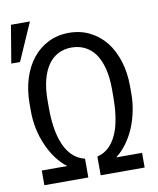

<svg xmlns="http://www.w3.org/2000/svg" viewBox="-91 -879 781 949"><g transform="rotate(-10 299.5 -405.0)"><path d="M336.9 -94.2V0H557.6V-73.7H427.7Q458 -96.7 481.9 -129.6Q505.9 -162.6 522.5 -201.7Q538.6 -240.7 547.4 -283.9Q556.2 -327.1 556.2 -370.6V-409.2Q556.2 -477.1 538.1 -534.4Q520 -591.8 487.3 -633.3Q454.1 -674.3 407.5 -697.5Q360.8 -720.7 303.7 -720.7Q246.6 -720.7 200.2 -697.5Q153.8 -674.3 121.1 -633.3Q87.9 -591.8 70.1 -534.4Q52.2 -477.1 52.2 -409.2V-370.6Q52.2 -327.1 61 -284.2Q69.8 -241.2 86.9 -202.1Q103.5 -162.6 127.7 -129.6Q151.9 -96.7 182.1 -73.7H54.2V0H274.9V-94.2Q236.8 -103 208.7 -132.1Q180.7 -161.1 164.6 -209.5Q153.8 -241.2 148.2 -281.7Q142.6 -322.3 142.6 -370.6V-410.2Q142.6 -467.3 153.8 -511.5Q165 -555.7 186 -585.9Q206.5 -615.7 236.3 -631.3Q266.1 -647 303.7 -647Q341.8 -647 372.1 -631.3Q402.3 -615.7 423.3 -585.9Q443.8 -555.7 454.8 -511.5Q465.8 -467.3 465.8 -410.2V-370.6Q465.8 -322.3 460.4 -281.5Q455.1 -240.7 444.8 -208.5Q428.7 -160.6 401.6 -131.6Q374.5 -102.5 336.9 -94.2ZM29.3 -809.6 -2.4 -620.6H41.5L124.5 -809.6Z"/></g></svg>

Font: RobotoMono Nerd Font
Style: Regular
Weight: 400
Monospace: yes
Designer: Google
Version: Version 3.000;Nerd Fonts 3.2.1